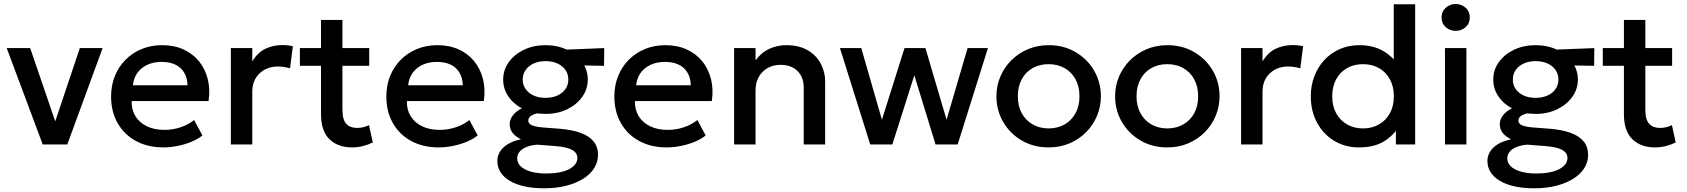

<svg xmlns="http://www.w3.org/2000/svg" viewBox="-20 -742 8664 986"><path d="M199.5 0 14.5 -495H135L272 -94.5H255.5L390 -495H507L325.5 0Z M819 15Q739 15 678.5 -17.8Q618 -50.5 584.2 -109.5Q550.5 -168.5 550.5 -246.5Q550.5 -303.5 570 -351.8Q589.5 -400 625 -435.5Q660.5 -471 708.2 -490.5Q756 -510 812.5 -510Q874 -510 922 -488.2Q970 -466.5 1001.8 -427.5Q1033.5 -388.5 1046.8 -336.2Q1060 -284 1051 -223H656Q655 -178.5 675.5 -145.2Q696 -112 734.2 -93.5Q772.5 -75 824.5 -75Q866.5 -75 905.8 -87.8Q945 -100.5 977 -125.5L1019.5 -46.5Q995.5 -27 961.5 -13.2Q927.5 0.5 890.5 7.8Q853.5 15 819 15ZM662.5 -304H943Q941.5 -360 907.2 -392Q873 -424 810 -424Q749 -424 708.8 -392Q668.5 -360 662.5 -304Z M1165.5 0V-495H1275.5V-426.5Q1303.5 -473 1343.5 -491.8Q1383.5 -510.5 1429.5 -510.5Q1444.5 -510.5 1458 -509Q1471.5 -507.5 1484 -504.5L1469.5 -391Q1454.5 -395.5 1439 -398Q1423.5 -400.5 1408 -400.5Q1350.5 -400.5 1313 -365.2Q1275.5 -330 1275.5 -269.5V0Z M1788 15Q1715.5 15 1672 -27Q1628.5 -69 1628.5 -155.5V-639.5H1738.5V-495H1876V-404H1738.5V-179.5Q1738.5 -127.5 1758.2 -106.2Q1778 -85 1814 -85Q1831.5 -85 1847 -89Q1862.5 -93 1875 -99.5L1894.5 -10.5Q1873 0.5 1845.2 7.8Q1817.5 15 1788 15ZM1520 -404V-495H1643V-404Z M2232.5 15Q2152.5 15 2092 -17.8Q2031.5 -50.5 1997.8 -109.5Q1964 -168.5 1964 -246.5Q1964 -303.5 1983.5 -351.8Q2003 -400 2038.5 -435.5Q2074 -471 2121.8 -490.5Q2169.5 -510 2226 -510Q2287.5 -510 2335.5 -488.2Q2383.5 -466.5 2415.2 -427.5Q2447 -388.5 2460.2 -336.2Q2473.5 -284 2464.5 -223H2069.5Q2068.5 -178.5 2089 -145.2Q2109.5 -112 2147.8 -93.5Q2186 -75 2238 -75Q2280 -75 2319.2 -87.8Q2358.5 -100.5 2390.5 -125.5L2433 -46.5Q2409 -27 2375 -13.2Q2341 0.5 2304 7.8Q2267 15 2232.5 15ZM2076 -304H2356.5Q2355 -360 2320.8 -392Q2286.5 -424 2223.5 -424Q2162.5 -424 2122.2 -392Q2082 -360 2076 -304Z M2774 225Q2718.5 225 2674 215.2Q2629.5 205.5 2598.2 187Q2567 168.5 2550.5 142.5Q2534 116.5 2534 84.5Q2534 59 2547.8 36.5Q2561.5 14 2588.8 -2.2Q2616 -18.5 2655.5 -26.5Q2626 -41.5 2611.8 -60.5Q2597.5 -79.5 2597.5 -104Q2597.5 -125 2609.8 -143.8Q2622 -162.5 2644.8 -177.2Q2667.5 -192 2698.5 -201.5Q2729.5 -211 2767 -212.5L2791 -164.5Q2760 -165 2738.2 -159.8Q2716.5 -154.5 2704.8 -145.2Q2693 -136 2693 -123Q2693 -106 2712.5 -98.2Q2732 -90.5 2767.5 -87.5L2852.5 -81Q2915 -76 2959.2 -60.5Q3003.5 -45 3027.2 -17Q3051 11 3051 54Q3051 90.5 3031.2 121.8Q3011.5 153 2974.8 176Q2938 199 2887 212Q2836 225 2774 225ZM2785 149Q2859.5 149 2902.2 126.8Q2945 104.5 2945 69Q2945 42 2916.5 27Q2888 12 2829.5 8L2738.5 1Q2706.5 3.5 2683.2 13Q2660 22.5 2648 37.5Q2636 52.5 2636 71.5Q2636 94.5 2654 112Q2672 129.5 2705.5 139.2Q2739 149 2785 149ZM2781.5 -157Q2719.5 -157 2670.2 -180.5Q2621 -204 2592.5 -244Q2564 -284 2564 -333.5Q2564 -383 2592.8 -423Q2621.5 -463 2670.8 -486.5Q2720 -510 2781.5 -510Q2843 -510 2892 -486.5Q2941 -463 2969.8 -423Q2998.5 -383 2998.5 -333.5Q2998.5 -284.5 2970 -244.5Q2941.5 -204.5 2892.5 -180.8Q2843.5 -157 2781.5 -157ZM2781.5 -239.5Q2815.5 -239.5 2842 -251.2Q2868.5 -263 2883.5 -284.2Q2898.5 -305.5 2898.5 -333.5Q2898.5 -375.5 2865.8 -401.8Q2833 -428 2781.5 -428Q2747 -428 2720.8 -416Q2694.5 -404 2679.5 -382.8Q2664.5 -361.5 2664.5 -333.5Q2664.5 -292 2697.2 -265.8Q2730 -239.5 2781.5 -239.5ZM2858.5 -408 2817.5 -484.5 3083 -495 3082 -404Z M3403.5 15Q3323.5 15 3263 -17.8Q3202.5 -50.5 3168.8 -109.5Q3135 -168.5 3135 -246.5Q3135 -303.5 3154.5 -351.8Q3174 -400 3209.5 -435.5Q3245 -471 3292.8 -490.5Q3340.5 -510 3397 -510Q3458.5 -510 3506.5 -488.2Q3554.5 -466.5 3586.2 -427.5Q3618 -388.5 3631.2 -336.2Q3644.5 -284 3635.5 -223H3240.5Q3239.5 -178.5 3260 -145.2Q3280.5 -112 3318.8 -93.5Q3357 -75 3409 -75Q3451 -75 3490.2 -87.8Q3529.5 -100.5 3561.5 -125.5L3604 -46.5Q3580 -27 3546 -13.2Q3512 0.5 3475 7.8Q3438 15 3403.5 15ZM3247 -304H3527.5Q3526 -360 3491.8 -392Q3457.5 -424 3394.5 -424Q3333.5 -424 3293.2 -392Q3253 -360 3247 -304Z M3750 0V-495H3860V-432Q3891 -473.5 3932 -491.8Q3973 -510 4017 -510Q4085 -510 4129.5 -483Q4174 -456 4195.8 -413.5Q4217.5 -371 4217.5 -326V0H4107.5V-292Q4107.5 -345 4075.8 -377Q4044 -409 3987.5 -409Q3950.5 -409 3921.8 -392.5Q3893 -376 3876.5 -346.8Q3860 -317.5 3860 -278.5V0Z M4449 0 4293.5 -495H4403L4509 -127L4625 -495H4732.5L4841 -127L4949 -495H5053.5L4898 0H4784.5L4675.5 -355.5L4562.5 0Z M5365 15Q5287.5 15 5226.8 -20.8Q5166 -56.5 5131.5 -116.2Q5097 -176 5097 -247.5Q5097 -300.5 5116.8 -347.8Q5136.5 -395 5172.8 -431.5Q5209 -468 5258 -489Q5307 -510 5365.5 -510Q5443 -510 5503.8 -474.2Q5564.5 -438.5 5599 -378.8Q5633.5 -319 5633.5 -247.5Q5633.5 -195 5613.8 -147.5Q5594 -100 5558 -63.5Q5522 -27 5473 -6Q5424 15 5365 15ZM5365 -82.5Q5411 -82.5 5446.8 -102.8Q5482.5 -123 5503 -160Q5523.5 -197 5523.5 -247.5Q5523.5 -298 5503 -335.2Q5482.5 -372.5 5446.8 -392.5Q5411 -412.5 5365 -412.5Q5319 -412.5 5283.2 -392.5Q5247.5 -372.5 5227.2 -335.2Q5207 -298 5207 -247.5Q5207 -197 5227.5 -160Q5248 -123 5283.8 -102.8Q5319.5 -82.5 5365 -82.5Z M5974.5 15Q5897 15 5836.2 -20.8Q5775.5 -56.5 5741 -116.2Q5706.5 -176 5706.5 -247.5Q5706.5 -300.5 5726.2 -347.8Q5746 -395 5782.2 -431.5Q5818.5 -468 5867.5 -489Q5916.5 -510 5975 -510Q6052.5 -510 6113.2 -474.2Q6174 -438.5 6208.5 -378.8Q6243 -319 6243 -247.5Q6243 -195 6223.2 -147.5Q6203.5 -100 6167.5 -63.5Q6131.5 -27 6082.5 -6Q6033.5 15 5974.5 15ZM5974.5 -82.5Q6020.5 -82.5 6056.2 -102.8Q6092 -123 6112.5 -160Q6133 -197 6133 -247.5Q6133 -298 6112.5 -335.2Q6092 -372.5 6056.2 -392.5Q6020.5 -412.5 5974.5 -412.5Q5928.5 -412.5 5892.8 -392.5Q5857 -372.5 5836.8 -335.2Q5816.5 -298 5816.5 -247.5Q5816.5 -197 5837 -160Q5857.5 -123 5893.2 -102.8Q5929 -82.5 5974.5 -82.5Z M6353.5 0V-495H6463.5V-426.5Q6491.5 -473 6531.5 -491.8Q6571.5 -510.5 6617.5 -510.5Q6632.5 -510.5 6646 -509Q6659.5 -507.5 6672 -504.5L6657.5 -391Q6642.5 -395.5 6627 -398Q6611.5 -400.5 6596 -400.5Q6538.5 -400.5 6501 -365.2Q6463.5 -330 6463.5 -269.5V0Z M6959.5 15Q6887 15 6831 -19.2Q6775 -53.5 6743.2 -112.8Q6711.5 -172 6711.5 -247.5Q6711.5 -302 6729.5 -349.8Q6747.5 -397.5 6780.8 -433.5Q6814 -469.5 6859.8 -489.8Q6905.5 -510 6961 -510Q7028.5 -510 7078 -483Q7127.5 -456 7160.5 -408L7137.5 -383.5V-720H7247.5V0H7148.5V-119L7164.5 -94Q7137.5 -47 7087.2 -16Q7037 15 6959.5 15ZM6979.5 -82.5Q7025.5 -82.5 7061.2 -102.8Q7097 -123 7117.5 -160Q7138 -197 7138 -247.5Q7138 -298 7117.5 -335.2Q7097 -372.5 7061.2 -392.5Q7025.5 -412.5 6979.5 -412.5Q6933.5 -412.5 6898 -392.5Q6862.5 -372.5 6842 -335.2Q6821.5 -298 6821.5 -247.5Q6821.5 -197 6842 -160Q6862.5 -123 6898.2 -102.8Q6934 -82.5 6979.5 -82.5Z M7400.5 0V-495H7510.5V0ZM7455.5 -583.5Q7426 -583.5 7404.5 -602.5Q7383 -621.5 7383 -652.5Q7383 -683 7404.5 -702.2Q7426 -721.5 7455.5 -721.5Q7485 -721.5 7506.5 -702.2Q7528 -683 7528 -652.5Q7528 -621.5 7506.5 -602.5Q7485 -583.5 7455.5 -583.5Z M7858.5 225Q7803 225 7758.5 215.2Q7714 205.5 7682.8 187Q7651.5 168.5 7635 142.5Q7618.5 116.5 7618.5 84.5Q7618.5 59 7632.2 36.5Q7646 14 7673.2 -2.2Q7700.5 -18.5 7740 -26.5Q7710.5 -41.5 7696.2 -60.5Q7682 -79.5 7682 -104Q7682 -125 7694.2 -143.8Q7706.5 -162.5 7729.2 -177.2Q7752 -192 7783 -201.5Q7814 -211 7851.5 -212.5L7875.5 -164.5Q7844.5 -165 7822.8 -159.8Q7801 -154.5 7789.2 -145.2Q7777.5 -136 7777.5 -123Q7777.5 -106 7797 -98.2Q7816.5 -90.5 7852 -87.5L7937 -81Q7999.5 -76 8043.8 -60.5Q8088 -45 8111.8 -17Q8135.5 11 8135.5 54Q8135.5 90.5 8115.8 121.8Q8096 153 8059.2 176Q8022.5 199 7971.5 212Q7920.5 225 7858.5 225ZM7869.5 149Q7944 149 7986.8 126.8Q8029.5 104.5 8029.5 69Q8029.5 42 8001 27Q7972.5 12 7914 8L7823 1Q7791 3.5 7767.8 13Q7744.5 22.5 7732.5 37.5Q7720.5 52.5 7720.5 71.5Q7720.5 94.5 7738.5 112Q7756.5 129.5 7790 139.2Q7823.5 149 7869.5 149ZM7866 -157Q7804 -157 7754.8 -180.5Q7705.5 -204 7677 -244Q7648.5 -284 7648.5 -333.5Q7648.5 -383 7677.2 -423Q7706 -463 7755.2 -486.5Q7804.5 -510 7866 -510Q7927.5 -510 7976.5 -486.5Q8025.5 -463 8054.2 -423Q8083 -383 8083 -333.5Q8083 -284.5 8054.5 -244.5Q8026 -204.5 7977 -180.8Q7928 -157 7866 -157ZM7866 -239.5Q7900 -239.5 7926.5 -251.2Q7953 -263 7968 -284.2Q7983 -305.5 7983 -333.5Q7983 -375.5 7950.2 -401.8Q7917.5 -428 7866 -428Q7831.5 -428 7805.2 -416Q7779 -404 7764 -382.8Q7749 -361.5 7749 -333.5Q7749 -292 7781.8 -265.8Q7814.5 -239.5 7866 -239.5ZM7943 -408 7902 -484.5 8167.5 -495 8166.5 -404Z M8479 15Q8406.5 15 8363 -27Q8319.5 -69 8319.5 -155.5V-639.5H8429.5V-495H8567V-404H8429.5V-179.5Q8429.5 -127.5 8449.2 -106.2Q8469 -85 8505 -85Q8522.5 -85 8538 -89Q8553.5 -93 8566 -99.5L8585.5 -10.5Q8564 0.5 8536.2 7.8Q8508.5 15 8479 15ZM8211 -404V-495H8334V-404Z"/></svg>

Font: Geologica Roman
Style: Regular
Weight: 400
Designer: Sindre Bremnes, Frode Helland
Foundry: Monokrom Skriftforlag AS
Version: Version 1.010;gftools[0.9.28]